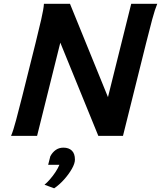

<svg xmlns="http://www.w3.org/2000/svg" viewBox="-20 -726 860 1026"><path d="M247.1 -633.3 354 -705.6 611.8 -72.3 505.4 0ZM505.4 0 681.2 -705.6H820.3Q808.1 -676.8 793.2 -621.8Q778.3 -566.9 760.7 -495.6L637.2 0ZM354 -705.6 178.2 0H39.1Q51.3 -28.8 65.9 -84Q80.6 -139.2 98.6 -210.4L169.9 -495.6Q187.5 -566.9 200.2 -621.8Q212.9 -676.8 214.8 -705.6ZM237.3 154.8 249 108.9Q260.3 87.9 277.8 75.4Q295.4 63 318.8 63Q347.7 63 364 78.9Q380.4 94.7 380.4 127Q380.4 147.5 364 176.3Q347.7 205.1 322.3 233.4Q296.9 261.7 269.5 280.3L217.8 261.2Q231 250.5 246.8 232.4Q262.7 214.4 276.4 193.6Q290 172.9 297.4 154.8Z"/></svg>

Font: Andika
Style: Bold Italic
Weight: 700
Italic angle: -14°
Designer: Victor Gaultney, Annie Olsen, Julie Remington, Don Collingsworth, Eric Hays, Becca Hirsbrunner
Foundry: SIL International
Version: Version 6.101